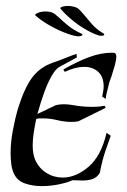

<svg xmlns="http://www.w3.org/2000/svg" viewBox="-20 -631 431 652"><path d="M241 -508Q222 -511 195 -522Q168 -533 142 -548.5Q116 -564 100 -579Q97 -582 108 -587Q119 -592 135 -592Q149 -592 158 -588Q166 -585 179.5 -572Q193 -559 211.5 -544Q230 -529 252 -519Q260 -516 260 -513Q260 -510 253.5 -508.5Q247 -507 241 -508ZM314 -511Q295 -517 270 -531.5Q245 -546 222 -565.5Q199 -585 185 -602Q183 -606 194.5 -609Q206 -612 222 -610Q235 -608 244 -603Q251 -598 263 -583.5Q275 -569 290.5 -551Q306 -533 327 -520Q334 -517 334 -513Q333 -510 326.5 -509.5Q320 -509 314 -511ZM339 -295 327 -303Q329 -313 330.5 -321.5Q332 -330 332 -338Q332 -370 313.5 -387Q295 -404 265 -404Q237 -404 200 -387L195 -395Q242 -422 282.5 -437Q323 -452 360 -452H364Q375 -452 375 -440Q375 -427 370 -409.5Q365 -392 359 -373Q355 -363 352 -353.5Q349 -344 347 -334Q340 -309 339 -295ZM121 1Q91 1 65 -8Q39 -17 28 -40Q21 -54 18.5 -72.5Q16 -91 16 -111Q16 -147 23.5 -187.5Q31 -228 41 -262Q62 -330 88 -366Q114 -402 159 -418Q166 -420 181.5 -426Q197 -432 213.5 -438.5Q230 -445 240 -448L241 -436L182 -404Q169 -397 155 -372.5Q141 -348 129 -314Q117 -280 107 -244L170 -274Q182 -277 196 -277Q209 -277 221.5 -275Q234 -273 247 -271Q270 -268 294 -268Q304 -268 314.5 -269Q325 -270 335 -272L339 -265L246 -219Q240 -218 234.5 -217.5Q229 -217 223 -217Q199 -217 174.5 -223Q150 -229 126 -229Q120 -229 114.5 -229Q109 -229 103 -227Q98 -203 94.5 -180.5Q91 -158 91 -138Q91 -107 100 -87Q113 -59 138 -43.5Q163 -28 193 -28Q237 -28 280 -64Q323 -100 342 -180L356 -170Q347 -145 337 -115.5Q327 -86 319 -44Q309 -28 294 -23Q279 -18 260 -18Q253 -18 244 -18.5Q235 -19 226 -19Q212 -12 182.5 -5.5Q153 1 121 1ZM241 -508Q222 -511 195 -522Q168 -533 142 -548.5Q116 -564 100 -579Q97 -582 108 -587Q119 -592 135 -592Q149 -592 158 -588Q166 -585 179.5 -572Q193 -559 211.5 -544Q230 -529 252 -519Q260 -516 260 -513Q260 -510 253.5 -508.5Q247 -507 241 -508Z"/></svg>

Font: Kings
Style: Regular
Weight: 400
Designer: Robert E. Leuschke
Foundry: Robert E. Leuschke
Version: Version 1.010; ttfautohint (v1.8.3)